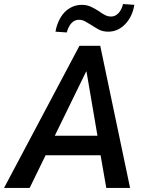

<svg xmlns="http://www.w3.org/2000/svg" viewBox="-55 -932 710 952"><path d="M-35 0 339 -705H442L590 0H472L437 -201L475 -162H132L190 -201L92 0ZM372 -577 202 -229 187 -259H450L433 -231L374 -577ZM276 -771 220 -775Q227 -814 245 -844.5Q263 -875 290.5 -891.5Q318 -908 350 -908Q376 -908 397 -898Q418 -888 436 -876Q451 -865 465.5 -857.5Q480 -850 496 -850Q517 -850 533 -867.5Q549 -885 555 -912L611 -908Q602 -850 566 -812.5Q530 -775 482 -775Q454 -775 434 -786Q414 -797 396 -809Q381 -818 367 -826Q353 -834 337 -834Q315 -834 299.5 -817.5Q284 -801 276 -771Z"/></svg>

Font: Nunito Sans 10pt Condensed
Style: Bold Italic
Weight: 700
Width: 3
Italic angle: -9°
Designer: Vernon Adams
Foundry: Vernon Adams
Version: Version 3.101;gftools[0.9.27]